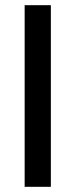

<svg xmlns="http://www.w3.org/2000/svg" viewBox="-20 -720 290 740"><path d="M176 -700V0H75V-700Z"/></svg>

Font: Pathway Extreme SemiCondensed Medium
Style: Regular
Weight: 500
Width: 4
Version: Version 1.001;gftools[0.9.26]